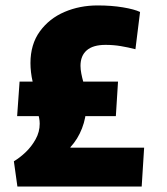

<svg xmlns="http://www.w3.org/2000/svg" viewBox="-20 -686 614 706"><path d="M31 -93Q53 -106 74.5 -126.5Q96 -147 111 -174Q126 -201 126 -231Q126 -252 117.5 -275Q109 -298 80 -340L214 -259H43L52 -386H100Q96 -403 94 -420.5Q92 -438 92 -454Q92 -523 126.5 -570.5Q161 -618 217 -642Q273 -666 339 -666Q390 -666 432 -659Q474 -652 495 -642L478 -505Q451 -512 424 -516.5Q397 -521 368 -521Q322 -521 299 -501Q276 -481 276 -444Q276 -431 279 -415.5Q282 -400 286 -386H414L406 -259H214L297 -315Q297 -310 297 -305Q297 -300 297 -295Q297 -254 281.5 -214Q266 -174 239 -145V-143H510L501 0H44Z"/></svg>

Font: Murecho Thin Black
Style: Regular
Weight: 900
Version: Version 1.010